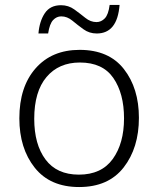

<svg xmlns="http://www.w3.org/2000/svg" viewBox="-20 -744 640 774"><path d="M174 -609Q180 -648 194 -663Q208 -678 227 -678Q251 -678 272 -660.5Q293 -643 316.5 -626Q340 -609 370 -609Q453 -609 462 -724H422Q417 -685 402.5 -670Q388 -655 369 -655Q345 -655 324 -672Q303 -689 279.5 -706Q256 -723 226 -723Q182 -723 160.5 -690.5Q139 -658 135 -609ZM540 -269Q540 -388 479.5 -465.5Q419 -543 301 -543Q189 -543 123.5 -468.5Q58 -394 58 -267Q58 -146 120 -68Q182 10 299 10Q417 10 478.5 -69Q540 -148 540 -269ZM118 -265Q118 -375 167.5 -433.5Q217 -492 302 -492Q394 -492 437 -429.5Q480 -367 480 -267Q480 -166 434.5 -103Q389 -40 298 -40Q209 -40 163.5 -101Q118 -162 118 -265Z"/></svg>

Font: Noto Sans Mono UI Light
Style: Regular
Weight: 300
Designer: Monotype Design team
Foundry: Monotype Imaging Inc.
Version: 1.000